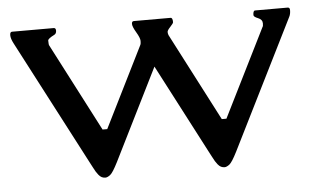

<svg xmlns="http://www.w3.org/2000/svg" viewBox="-40 -524 950 582"><g transform="rotate(-5 434.5 -232.5)"><path d="M854 -465.3Q860.4 -465.3 860.4 -457Q860.4 -445.3 856.4 -437.5L660.2 -43.9Q644.5 -12.7 636 -6.3Q627.4 0 621.6 0Q615.7 0 610.6 -2.4Q605.5 -4.9 600.8 -10.7Q596.2 -16.6 593.5 -21Q590.8 -25.4 586.2 -34.4Q581.5 -43.5 579.6 -46.9L436 -322.3L297.4 -43.9Q281.7 -12.7 273.2 -6.3Q264.6 0 258.8 0Q252.9 0 247.8 -2.4Q242.7 -4.9 238 -10.7Q233.4 -16.6 230.7 -21Q228 -25.4 223.4 -34.4Q218.8 -43.5 216.8 -46.9L17.1 -429.2Q8.8 -444.8 8.8 -455.1Q8.8 -465.3 15.1 -465.3H142.1Q148.4 -465.3 148.4 -456.8Q148.4 -448.2 142.1 -444.8Q122.6 -435.1 122.1 -429.2Q122.1 -415.5 124 -413.6L262.7 -146H276.9L399.4 -392.1Q400.9 -395 400.9 -403.8Q400.9 -412.6 390.1 -430.7Q379.4 -448.7 379.4 -457Q379.4 -465.3 385.7 -465.3H497.6Q503.9 -465.3 503.9 -451.7Q503.9 -448.2 494.4 -438.2Q484.9 -428.2 484.9 -423.3Q484.9 -418.5 486.8 -413.6L625.5 -146H639.6L772.9 -413.6Q774.9 -415.5 774.9 -424.3Q774.9 -436 761.7 -441.2Q748.5 -446.3 748.5 -451.7Q748.5 -465.3 754.9 -465.3Z"/></g></svg>

Font: Della Respira
Style: Regular
Weight: 500
Version: Version 0.201